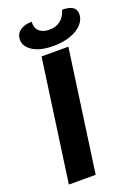

<svg xmlns="http://www.w3.org/2000/svg" viewBox="-167 -967 743 1036"><g transform="rotate(-20 204.5 -449.5)"><path d="M139 -700H293L195 0H41ZM60 -823Q60 -857 85.5 -875.5Q111 -894 153 -894Q150 -860 170.5 -840.5Q191 -821 230 -821Q269 -821 294.5 -842.5Q320 -864 329 -899Q409 -899 409 -846Q409 -815 385.5 -788.5Q362 -762 319 -746.5Q276 -731 220 -731Q144 -731 102 -758Q60 -785 60 -823Z"/></g></svg>

Font: Krub
Style: Bold Italic
Weight: 700
Italic angle: -8°
Designer: Ekaluck Peanpanawate
Foundry: Cadson Demak Co.,Ltd.
Version: Version 1.000; ttfautohint (v1.6)